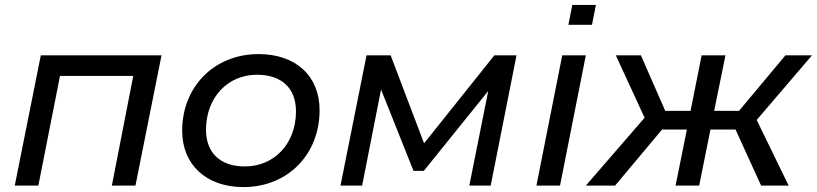

<svg xmlns="http://www.w3.org/2000/svg" viewBox="-20 -755 3323 781"><path d="M146 -530 40 0H136L224 -446H522L435 0H531L637 -530Z M970 6C1151 6 1280 -127 1280 -307C1280 -446 1183 -535 1032 -535C851 -535 721 -402 721 -223C721 -85 819 6 970 6ZM976 -78C875 -78 818 -134 818 -227C818 -358 906 -451 1025 -451C1126 -451 1184 -396 1184 -302C1184 -171 1096 -78 976 -78Z M1991 -530 1705 -172 1569 -530H1471L1365 0H1453L1530 -391L1662 -60H1704L1966 -385L1889 0H1976L2081 -530Z M2308 -735 2292 -654H2388L2404 -735ZM2162 0H2258L2363 -530H2267Z M3283 -530H3175L2986 -304H2885L2931 -530H2834L2789 -304H2686L2587 -530H2485L2602 -276L2363 0H2482L2673 -228H2774L2728 0H2824L2870 -228H2972L3076 0H3188L3058 -267Z"/></svg>

Font: AWKNG-Font Medium
Style: Italic
Weight: 500
Italic angle: -11.3°
Designer: Awakening Church
Foundry: Awakening Church
Version: Version 1.700;PS 001.700;hotconv 1.0.88;makeotf.lib2.5.64775